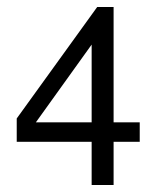

<svg xmlns="http://www.w3.org/2000/svg" viewBox="-20 -547 461 551"><path d="M243 -140H28V-207L259 -527H306V-196H381V-140H306V-16H243ZM243 -196V-419L83 -196Z"/></svg>

Font: Ekushey Sumon
Style: Regular
Weight: 400
Designer: Al Mamun Sumon
Foundry: Al Mamun Sumon
Version: Version 1.0